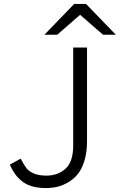

<svg xmlns="http://www.w3.org/2000/svg" viewBox="-20 -941 607 973"><path d="M502 -765 386 -866 270 -765H205L356 -921H416L567 -765ZM212 12Q140 12 97.5 -18Q55 -48 30 -107L85 -137Q103 -103 114 -88.5Q125 -74 150 -62.5Q175 -51 215 -51Q273 -51 312 -86Q351 -121 351 -204V-700H421V-225Q421 -170 408 -127Q395 -84 374 -58.5Q353 -33 324.5 -16.5Q296 0 269 6Q242 12 212 12Z"/></svg>

Font: Overpass Light
Style: Regular
Weight: 300
Designer: Delve Withrington, Thomas Jockin
Foundry: Delve Fonts
Version: Version 3.000;DELV;Overpass